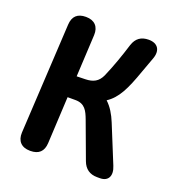

<svg xmlns="http://www.w3.org/2000/svg" viewBox="-118 -686 769 829"><g transform="rotate(20 266.5 -271.0)"><path d="M170 -20 181 -235H217C261 -235 274 -206 287 -172L350 -2C362 30 385 46 419 46H432C470 46 485 17 468 -24L397 -198C384 -230 367 -259 344 -280C390 -310 414 -360 445 -448L471 -519C486 -560 468 -588 426 -588C391 -588 369 -572 358 -539C342 -487 323 -432 300 -379C285 -346 262 -335 227 -334L187 -333L197 -526C199 -565 177 -588 138 -588H137C99 -588 78 -569 76 -530L48 -24C46 15 68 38 107 38H109C147 38 168 19 170 -20Z"/></g></svg>

Font: 寒蝉团圆体 Round
Style: Regular
Weight: 500
Designer: 寒蝉字型
Version: Version 2.700;Glyphs 3.1.1 (3135)